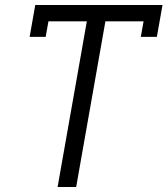

<svg xmlns="http://www.w3.org/2000/svg" viewBox="-20 -745 668 765"><path d="M552 -660H400L283.5 0H209.5L326 -660H173L162 -598H98L120.5 -725H627.5L605 -598H541Z"/></svg>

Font: JuliaMono Light
Style: Italic
Weight: 300
Italic angle: -9°
Monospace: yes
Designer: cormullion
Foundry: corm
Version: Version 0.054; ttfautohint (v1.8.4)